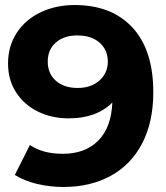

<svg xmlns="http://www.w3.org/2000/svg" viewBox="-20 -732 660 764"><path d="M590 -365Q590 -246 545.5 -161Q501 -76 420 -32Q339 12 233 12Q177 12 126 -0.5Q75 -13 39 -36L99 -155Q150 -120 230 -120Q319 -120 371 -172.5Q423 -225 427 -324Q364 -261 253 -261Q186 -261 131 -288Q76 -315 44 -364.5Q12 -414 12 -479Q12 -549 47 -602Q82 -655 142.5 -683.5Q203 -712 277 -712Q424 -712 507 -622.5Q590 -533 590 -365ZM409 -487Q409 -533 376.5 -562Q344 -591 287 -591Q235 -591 202.5 -563Q170 -535 170 -487Q170 -439 202.5 -410.5Q235 -382 289 -382Q342 -382 375.5 -411.5Q409 -441 409 -487Z"/></svg>

Font: Montserrat GRBold
Style: Regular
Weight: 700
Designer: Julieta Ulanovsky
Foundry: Julieta Ulanovsky
Version: Version 1.00 May 29, 2023, initial release